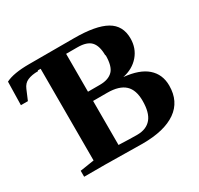

<svg xmlns="http://www.w3.org/2000/svg" viewBox="-144 -825 1039 1001"><g transform="rotate(-30 375.0 -324.5)"><path d="M509 -493H507Q507 -550 483 -576Q459 -602 402 -602H334V-374H406Q458 -374 484 -401Q509 -427 509 -493ZM557 -191Q557 -256 524 -287Q490 -319 418 -319H333V-54Q404 -51 444 -51Q500 -51 529 -86Q557 -120 557 -191ZM163 -601 162 -597Q124 -597 99 -586Q75 -576 63 -547L38 -488H-4L-1 -628Q46 -652 140 -652H411Q541 -652 603 -617Q665 -582 665 -504Q665 -445 629 -403Q593 -361 532 -348Q624 -339 670 -299Q717 -258 717 -190Q717 -95 647 -46Q577 3 446 3L223 0H95V-36L180 -49V-601Z"/></g></svg>

Font: Libra Serif Modern
Style: Bold
Weight: 700
Designer: Stefan Peev, Context Ltd
Foundry: Ascender Corporation
Version: Version 1.000